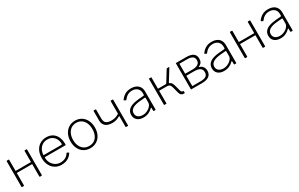

<svg xmlns="http://www.w3.org/2000/svg" viewBox="211 -1934 5193 3339"><g transform="rotate(-30 2808.0 -265.0)"><path d="M142 -519V-13Q142 -6 139.5 -3Q137 0 129 0H104Q97 0 94.5 -2.5Q92 -5 92 -11V-519Q92 -530 102 -530H133Q142 -530 142 -519ZM501 -519V-13Q501 -6 498.5 -3Q496 0 488 0H463Q456 0 453.5 -2.5Q451 -5 451 -11V-519Q451 -530 461 -530H492Q501 -530 501 -519ZM123 -258Q116 -258 116 -265V-292Q116 -299 123 -299H477Q484 -299 484 -292V-265Q484 -258 477 -258Z M699 -238Q699 -184 725 -137Q751 -90 795.5 -62Q840 -34 894 -34Q952 -34 994.5 -57Q1037 -80 1065 -125Q1068 -130 1070.5 -130.5Q1073 -131 1076 -128L1104 -112Q1110 -108 1105 -101Q1081 -64 1049.5 -39.5Q1018 -15 979 -2.5Q940 10 892 10Q820 10 765 -24Q710 -58 678.5 -119.5Q647 -181 647 -261Q647 -349 679 -411Q711 -473 766.5 -506.5Q822 -540 892 -540Q964 -540 1015.5 -508.5Q1067 -477 1095.5 -417Q1124 -357 1124 -273Q1124 -266 1123 -259.5Q1122 -253 1110 -252H706Q702 -252 700.5 -248Q699 -244 699 -238ZM1055 -293Q1066 -293 1069 -296Q1072 -299 1072 -307Q1072 -359 1050 -402.5Q1028 -446 988 -471.5Q948 -497 892 -497Q829 -497 786 -466.5Q743 -436 721.5 -389Q700 -342 700 -293Z M1470 10Q1396 10 1341 -24.5Q1286 -59 1255.5 -120.5Q1225 -182 1225 -262Q1225 -344 1256 -406.5Q1287 -469 1342.5 -504.5Q1398 -540 1471 -540Q1545 -540 1599.5 -505Q1654 -470 1684.5 -407.5Q1715 -345 1715 -264Q1715 -183 1684.5 -121.5Q1654 -60 1599 -25Q1544 10 1470 10ZM1472 -34Q1532 -34 1574.5 -62.5Q1617 -91 1640 -142.5Q1663 -194 1663 -264Q1663 -334 1639.5 -386Q1616 -438 1573 -467.5Q1530 -497 1471 -497Q1412 -497 1368.5 -467.5Q1325 -438 1301 -386Q1277 -334 1277 -264Q1277 -195 1301 -143Q1325 -91 1368.5 -62.5Q1412 -34 1472 -34Z M2188 0Q2184 0 2182.5 -2Q2181 -4 2181 -7V-219Q2181 -225 2172 -222Q2126 -197 2092 -188Q2058 -179 2021 -179Q1928 -179 1883 -220.5Q1838 -262 1838 -328V-523Q1838 -530 1845 -530H1881Q1884 -530 1886 -528.5Q1888 -527 1888 -523V-344Q1888 -307 1900 -280Q1912 -253 1942.5 -238.5Q1973 -224 2028 -224Q2063 -224 2098.5 -232.5Q2134 -241 2181 -269V-523Q2181 -530 2187 -530H2224Q2231 -530 2231 -523V-7Q2231 0 2223 0Z M2725 -70Q2685 -30 2639 -10Q2593 10 2538 10Q2459 10 2414 -29Q2369 -68 2369 -135Q2369 -187 2397 -223.5Q2425 -260 2481 -281.5Q2537 -303 2619 -310L2718 -318Q2726 -319 2730.5 -322.5Q2735 -326 2735 -333V-363Q2735 -425 2696 -461Q2657 -497 2592 -497Q2542 -497 2502 -474.5Q2462 -452 2429 -408Q2426 -404 2424 -402.5Q2422 -401 2418 -403L2388 -419Q2385 -421 2384.5 -423Q2384 -425 2387 -430Q2419 -478 2470 -509Q2521 -540 2594 -540Q2653 -540 2696 -519.5Q2739 -499 2761.5 -460Q2784 -421 2784 -368V-11Q2784 -5 2781.5 -2.5Q2779 0 2774 0H2748Q2744 0 2741 -2.5Q2738 -5 2738 -11L2736 -68Q2734 -81 2725 -70ZM2735 -263Q2735 -280 2721 -278L2637 -271Q2581 -267 2540 -256.5Q2499 -246 2472.5 -229.5Q2446 -213 2433 -190.5Q2420 -168 2420 -140Q2420 -90 2455 -62Q2490 -34 2549 -34Q2585 -34 2619 -47Q2653 -60 2680 -81Q2707 -103 2721 -126.5Q2735 -150 2735 -171V-263Z M2951 0V-530H3001V-299H3167L3172 -290Q3225 -289 3248.5 -267.5Q3272 -246 3285 -199L3316 -83Q3322 -61 3332.5 -52.5Q3343 -44 3361 -44Q3369 -44 3369 -37V-7Q3369 -3 3367.5 -1.5Q3366 0 3363 0H3345Q3318 0 3298.5 -15.5Q3279 -31 3269 -69L3241 -177Q3229 -226 3210 -242Q3191 -258 3151 -258H3001V0ZM3150 -280V-299Q3162 -299 3167.5 -303.5Q3173 -308 3180 -320L3306 -524Q3309 -527 3311 -528.5Q3313 -530 3318 -530H3356Q3359 -530 3360 -528Q3361 -526 3359 -523L3219 -298Q3216 -292 3216.5 -288.5Q3217 -285 3225 -281Z M3492 0V-530H3701Q3794 -530 3840 -496Q3886 -462 3886 -396Q3886 -352 3868.5 -322.5Q3851 -293 3808 -276Q3804 -275 3804 -272Q3804 -269 3808 -268Q3850 -258 3876.5 -225Q3903 -192 3903 -143Q3903 -70 3854.5 -35Q3806 0 3714 0ZM3709 -40Q3782 -40 3817 -64.5Q3852 -89 3852 -143Q3852 -199 3810.5 -223.5Q3769 -248 3692 -248H3541V-40ZM3691 -288Q3730 -288 3763 -297.5Q3796 -307 3816 -330Q3836 -353 3836 -394Q3836 -444 3799 -466.5Q3762 -489 3697 -489H3541V-288Z M4345 -70Q4305 -30 4259 -10Q4213 10 4158 10Q4079 10 4034 -29Q3989 -68 3989 -135Q3989 -187 4017 -223.5Q4045 -260 4101 -281.5Q4157 -303 4239 -310L4338 -318Q4346 -319 4350.5 -322.5Q4355 -326 4355 -333V-363Q4355 -425 4316 -461Q4277 -497 4212 -497Q4162 -497 4122 -474.5Q4082 -452 4049 -408Q4046 -404 4044 -402.5Q4042 -401 4038 -403L4008 -419Q4005 -421 4004.5 -423Q4004 -425 4007 -430Q4039 -478 4090 -509Q4141 -540 4214 -540Q4273 -540 4316 -519.5Q4359 -499 4381.5 -460Q4404 -421 4404 -368V-11Q4404 -5 4401.5 -2.5Q4399 0 4394 0H4368Q4364 0 4361 -2.5Q4358 -5 4358 -11L4356 -68Q4354 -81 4345 -70ZM4355 -263Q4355 -280 4341 -278L4257 -271Q4201 -267 4160 -256.5Q4119 -246 4092.5 -229.5Q4066 -213 4053 -190.5Q4040 -168 4040 -140Q4040 -90 4075 -62Q4110 -34 4169 -34Q4205 -34 4239 -47Q4273 -60 4300 -81Q4327 -103 4341 -126.5Q4355 -150 4355 -171V-263Z M4625 -519V-13Q4625 -6 4622.5 -3Q4620 0 4612 0H4587Q4580 0 4577.5 -2.5Q4575 -5 4575 -11V-519Q4575 -530 4585 -530H4616Q4625 -530 4625 -519ZM4984 -519V-13Q4984 -6 4981.5 -3Q4979 0 4971 0H4946Q4939 0 4936.5 -2.5Q4934 -5 4934 -11V-519Q4934 -530 4944 -530H4975Q4984 -530 4984 -519ZM4606 -258Q4599 -258 4599 -265V-292Q4599 -299 4606 -299H4960Q4967 -299 4967 -292V-265Q4967 -258 4960 -258Z M5478 -70Q5438 -30 5392 -10Q5346 10 5291 10Q5212 10 5167 -29Q5122 -68 5122 -135Q5122 -187 5150 -223.5Q5178 -260 5234 -281.5Q5290 -303 5372 -310L5471 -318Q5479 -319 5483.5 -322.5Q5488 -326 5488 -333V-363Q5488 -425 5449 -461Q5410 -497 5345 -497Q5295 -497 5255 -474.5Q5215 -452 5182 -408Q5179 -404 5177 -402.5Q5175 -401 5171 -403L5141 -419Q5138 -421 5137.5 -423Q5137 -425 5140 -430Q5172 -478 5223 -509Q5274 -540 5347 -540Q5406 -540 5449 -519.5Q5492 -499 5514.5 -460Q5537 -421 5537 -368V-11Q5537 -5 5534.5 -2.5Q5532 0 5527 0H5501Q5497 0 5494 -2.5Q5491 -5 5491 -11L5489 -68Q5487 -81 5478 -70ZM5488 -263Q5488 -280 5474 -278L5390 -271Q5334 -267 5293 -256.5Q5252 -246 5225.5 -229.5Q5199 -213 5186 -190.5Q5173 -168 5173 -140Q5173 -90 5208 -62Q5243 -34 5302 -34Q5338 -34 5372 -47Q5406 -60 5433 -81Q5460 -103 5474 -126.5Q5488 -150 5488 -171V-263Z"/></g></svg>

Font: Libre Franklin ExtraLight
Style: Regular
Weight: 250
Designer: Pablo Impallari, Rodrigo Fuenzalida, Nhung Nguyen
Foundry: Impallari Type
Version: Version 3.000